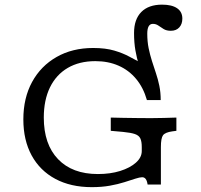

<svg xmlns="http://www.w3.org/2000/svg" viewBox="-20 -787 858 819"><path d="M371.5 11.3Q281.8 11.3 216.1 -23.9Q150.5 -59 115 -124Q79.6 -188.9 79.6 -277.8Q79.6 -368.9 116.9 -437.4Q154.3 -505.8 221.5 -544Q288.6 -582.3 377.5 -582.3Q430.6 -582.3 467.9 -571.1Q505.2 -560 532.5 -545Q559.9 -529.9 581.6 -518.8Q603.4 -507.6 624.6 -507.6Q640.6 -471.3 650.9 -434.3Q661.3 -397.4 665.5 -360.1H606.7Q591.5 -413.4 560.6 -450.4Q529.8 -487.5 485.8 -506.8Q441.9 -526.2 386.6 -526.2Q318.4 -526.2 269 -497.3Q219.7 -468.5 193.2 -414.4Q166.8 -360.2 166.8 -285.5Q166.8 -171.4 227.7 -108Q288.5 -44.6 397.7 -44.6Q450.5 -44.6 492.5 -57.7Q534.6 -70.9 559.6 -93.1Q584.7 -115.3 584.7 -142.7V-159.7Q584.7 -183.2 578.8 -196.1Q572.8 -209.1 555.7 -215.1Q538.6 -221.1 505.1 -224.3L452.5 -229V-285.5Q476.5 -284.7 505.5 -284.3Q534.6 -283.9 563.8 -283.5Q592.9 -283.1 617 -283.1H626.6H626.2Q649.5 -283.1 679.3 -283.9Q709.1 -284.7 732.4 -285.5V-229L715.2 -226.7Q684.6 -222.5 675.4 -210.1Q666.3 -197.6 666.3 -159.7V0H609.6Q607.2 -16 601.5 -23.5Q595.7 -31 586.5 -31Q576.4 -31 557.2 -24.8Q538 -18.6 510.7 -9.9Q483.4 -1.2 448.5 5.1Q413.7 11.3 371.5 11.3ZM609.1 -360.1Q609.1 -386.2 603.3 -410.1Q597.4 -434.1 589.1 -458.8Q580.8 -483.5 572.1 -511.2Q563.4 -539 557.6 -572.1Q551.8 -605.1 551.8 -646.2Q551.8 -704.5 582.8 -735.9Q613.8 -767.2 671.4 -767.2Q713 -767.2 735.4 -751.9Q757.8 -736.6 757.8 -707.7Q757.8 -684.2 744.6 -669.9Q731.5 -655.7 708.7 -655.7Q690 -655.7 677.8 -663.3Q665.7 -670.8 655.5 -678Q645.3 -685.2 632 -685.2Q608.2 -685.2 608.2 -643.4Q608.2 -609.8 614 -581.4Q619.9 -552.9 628.2 -526.8Q636.5 -500.7 645.2 -474.8Q653.9 -449 659.7 -420.9Q665.5 -392.8 665.5 -360.1Z"/></svg>

Font: Playfair 5pt SemiExpanded Light
Style: Regular
Weight: 300
Width: 6
Designer: Claus Eggers Sørensen
Foundry: Claus Eggers Sørensen
Version: Version 2.203